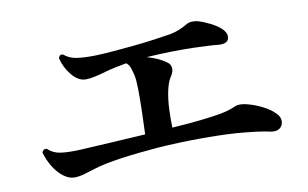

<svg xmlns="http://www.w3.org/2000/svg" viewBox="-57 -703 1115 694"><g transform="rotate(-10 500.0 -356.5)"><path d="M165 -116Q146 -116 126 -131Q106 -146 90.5 -171Q75 -196 67 -225Q69 -231 74 -234Q79 -237 85 -235Q104 -217 131 -213Q158 -209 204 -211Q244 -213 309.5 -217Q375 -221 444 -225Q446 -270 447 -313.5Q448 -357 447.5 -391.5Q447 -426 443 -443Q439 -460 434.5 -472Q430 -484 421 -490Q399 -486 379.5 -482Q360 -478 343 -473Q323 -467 302.5 -462.5Q282 -458 268 -458Q240 -458 216.5 -487Q193 -516 185 -550Q190 -566 203 -560Q220 -545 246.5 -540.5Q273 -536 319 -537Q346 -538 383 -541Q420 -544 460 -548Q500 -552 536 -557Q572 -562 596 -566Q616 -570 631.5 -576.5Q647 -583 662 -592Q672 -597 682 -597Q692 -597 702 -595Q725 -588 747.5 -576.5Q770 -565 783 -553Q804 -534 799 -514.5Q794 -495 760 -498Q743 -500 718 -501Q693 -502 667 -503Q631 -504 586.5 -503Q542 -502 498 -499Q541 -487 568 -467Q580 -459 581.5 -445Q583 -431 572 -415Q560 -397 553.5 -366Q547 -335 545.5 -299.5Q544 -264 545 -232Q577 -234 604.5 -236.5Q632 -239 651 -241Q697 -246 726 -251.5Q755 -257 776 -266Q796 -277 830 -267Q856 -260 882.5 -246.5Q909 -233 926 -215Q939 -202 938.5 -186.5Q938 -171 926.5 -161.5Q915 -152 893 -156Q872 -161 839.5 -165Q807 -169 770 -172Q709 -176 633.5 -175.5Q558 -175 484 -170Q408 -164 344.5 -155Q281 -146 246 -135Q218 -126 200 -121Q182 -116 165 -116Z"/></g></svg>

Font: Zen Old Mincho Black
Style: Regular
Weight: 900
Designer: Yoshimichi Ohira
Foundry: Positype
Version: Version 1.001